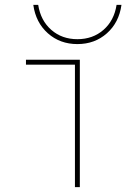

<svg xmlns="http://www.w3.org/2000/svg" viewBox="-20 -764 540 784"><path d="M286 0V-500H86V-520H306V0ZM296 -584Q225 -584 175.5 -628Q126 -672 116 -744H136Q146 -680 189.5 -642Q233 -604 296 -604Q359 -604 402.5 -642Q446 -680 456 -744H476Q466 -672 416.5 -628Q367 -584 296 -584Z"/></svg>

Font: M PLUS Code Latin Thin
Style: Regular
Weight: 250
Designer: Coji Morishita
Foundry: UNDERFOREST DESIGN
Version: Version 1.002; ttfautohint (v1.8.3)